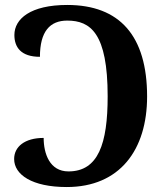

<svg xmlns="http://www.w3.org/2000/svg" viewBox="-20 -744 665 774"><path d="M249 10C463 10 573 -140 573 -355C573 -599 463 -724 251 -724C103 -724 38 -668 38 -603C38 -554 64 -515 141 -515C141 -617 181 -661 251 -661C345 -661 414 -610 414 -356C414 -164 376 -53 256 -53C180 -53 156 -125 156 -188C79 -188 37 -152 37 -103C37 -40 109 10 249 10Z"/></svg>

Font: Noto Serif SemiCondensed
Style: Bold
Weight: 700
Width: 4
Designer: Monotype Design Team
Foundry: Monotype Imaging Inc.
Version: Version 2.015